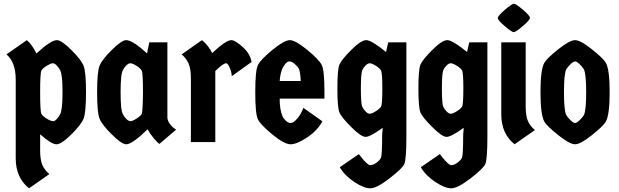

<svg xmlns="http://www.w3.org/2000/svg" viewBox="-20 -768 3346 1038"><path d="M305 -150Q318 -173 318 -269.5Q318 -366 305 -389Q299 -400 287.5 -413Q276 -426 265.5 -426Q255 -426 233 -412.5Q211 -399 204 -387Q197 -375 197 -270Q197 -165 204 -152.5Q211 -140 232.5 -126.5Q254 -113 268.5 -113Q283 -113 305 -150ZM197 -42V45Q197 96 209 124Q221 152 247 173L137 250Q65 193 65 88V-337Q65 -432 15 -474L125 -551Q153 -528 177 -479Q255 -551 288 -551Q312 -551 365.5 -498Q419 -445 432 -412Q445 -379 445 -269.5Q445 -160 432 -127Q419 -94 365.5 -41Q312 12 285 12Q258 12 197 -42Z M885 -539V-129Q891 -94 932 -67L842 10Q829 1 810 -22Q791 -45 778 -69Q695 12 662 12Q638 12 584.5 -41Q531 -94 518 -127Q505 -160 505 -269.5Q505 -379 518 -412Q531 -445 584.5 -498Q638 -551 662 -551Q697 -551 775 -479L787 -539ZM645 -389Q632 -371 632 -269.5Q632 -168 645 -150Q649 -140 661.5 -126.5Q674 -113 685 -113Q696 -113 717.5 -126.5Q739 -140 745.5 -151Q752 -162 753 -268Q753 -374 746 -386.5Q739 -399 717.5 -412.5Q696 -426 685 -426Q674 -426 661.5 -413Q649 -400 645 -389Z M1144 0H1012V-345Q1012 -396 999.5 -424.5Q987 -453 962 -474L1072 -551Q1108 -521 1127 -481Q1201 -551 1231 -551Q1251 -551 1292 -514Q1333 -477 1340 -433L1233 -356Q1232 -380 1221.5 -403Q1211 -426 1203 -426Q1186 -426 1144 -384Z M1734 -271V-235H1492Q1492 -175 1507 -140Q1512 -128 1525 -115.5Q1538 -103 1552 -103Q1566 -103 1587 -127Q1608 -151 1620 -185L1723 -112Q1696 -62 1640.5 -25Q1585 12 1551 12Q1517 12 1452.5 -41Q1388 -94 1374 -123.5Q1360 -153 1360 -269.5Q1360 -386 1374 -415.5Q1388 -445 1452.5 -498Q1517 -551 1547 -551Q1577 -551 1641.5 -498Q1706 -445 1720 -415.5Q1734 -386 1734 -271ZM1492 -330H1606Q1603 -383 1595.5 -396.5Q1588 -410 1572.5 -423Q1557 -436 1543.5 -436Q1530 -436 1513 -409.5Q1496 -383 1492 -330Z M1939 -389Q1931 -373 1931 -289Q1931 -205 1939 -190Q1943 -180 1955.5 -166.5Q1968 -153 1979 -153Q1990 -153 2011.5 -166.5Q2033 -180 2040 -191.5Q2047 -203 2047 -289.5Q2047 -376 2039.5 -388Q2032 -400 2011 -413Q1990 -426 1979 -426Q1968 -426 1955.5 -413Q1943 -400 1939 -389ZM2177 -539V-33Q2177 95 2165.5 119.5Q2154 144 2085 197Q2016 250 1981.5 250Q1947 250 1895 215.5Q1843 181 1817 136L1920 65L1930 78Q1967 125 1981.5 125Q1996 125 2014.5 112Q2033 99 2039.5 84.5Q2046 70 2046 -38L2049 -77Q1981 -28 1956.5 -28Q1932 -28 1879 -81Q1826 -134 1815 -160Q1804 -186 1804 -289Q1804 -392 1815 -418.5Q1826 -445 1879 -498Q1932 -551 1960 -551Q1988 -551 2067 -487L2079 -539Z M2377 -389Q2369 -373 2369 -289Q2369 -205 2377 -190Q2381 -180 2393.5 -166.5Q2406 -153 2417 -153Q2428 -153 2449.5 -166.5Q2471 -180 2478 -191.5Q2485 -203 2485 -289.5Q2485 -376 2477.5 -388Q2470 -400 2449 -413Q2428 -426 2417 -426Q2406 -426 2393.5 -413Q2381 -400 2377 -389ZM2615 -539V-33Q2615 95 2603.5 119.5Q2592 144 2523 197Q2454 250 2419.5 250Q2385 250 2333 215.5Q2281 181 2255 136L2358 65L2368 78Q2405 125 2419.5 125Q2434 125 2452.5 112Q2471 99 2477.5 84.5Q2484 70 2484 -38L2487 -77Q2419 -28 2394.5 -28Q2370 -28 2317 -81Q2264 -134 2253 -160Q2242 -186 2242 -289Q2242 -392 2253 -418.5Q2264 -445 2317 -498Q2370 -551 2398 -551Q2426 -551 2505 -487L2517 -539Z M2690 -539H2822V-193Q2822 -142 2834 -114Q2846 -86 2872 -65L2762 12Q2690 -45 2690 -150ZM2758.5 -748Q2769 -748 2807 -715.5Q2845 -683 2845 -671.5Q2845 -660 2806.5 -627Q2768 -594 2757.5 -594Q2747 -594 2709 -626.5Q2671 -659 2671 -670.5Q2671 -682 2709.5 -715Q2748 -748 2758.5 -748Z M3136 -145Q3149 -167 3149 -269Q3149 -371 3136 -394Q3129 -406 3113.5 -421Q3098 -436 3089 -436Q3080 -436 3064.5 -421Q3049 -406 3042 -394Q3029 -372 3029 -270Q3029 -168 3042 -145Q3049 -133 3064.5 -118Q3080 -103 3089 -103Q3098 -103 3113.5 -118Q3129 -133 3136 -145ZM2923 -110Q2902 -147 2902 -270Q2902 -393 2923 -429Q2937 -453 2998.5 -502Q3060 -551 3089 -551Q3118 -551 3179.5 -502Q3241 -453 3255 -429Q3276 -393 3276 -270Q3276 -147 3255 -110Q3241 -86 3179.5 -37Q3118 12 3089 12Q3060 12 2998.5 -37Q2937 -86 2923 -110Z"/></svg>

Font: Germania One
Style: Regular
Weight: 400
Designer: John Vargas Beltran
Foundry: John Vargas Beltran
Version: Version 1.001